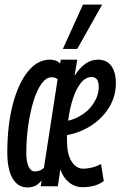

<svg xmlns="http://www.w3.org/2000/svg" viewBox="-20 -810 527 840"><path d="M100 10Q58 10 35 -29.5Q12 -69 12 -143Q12 -262 36 -353.5Q60 -445 102 -497Q144 -549 198 -549Q210 -549 222 -545.5Q234 -542 243 -532L246 -549H318L306 -478Q351 -549 408 -549Q448 -549 467.5 -521Q487 -493 487 -447Q487 -379 447 -324.5Q407 -270 343 -241Q312 -226 273 -219Q273 -206 273 -193Q273 -136 293 -104Q313 -72 344 -72Q361 -72 380.5 -76.5Q400 -81 422 -92L434 -18Q414 -3 390.5 3Q367 9 342 9Q308 9 282 -12Q256 -33 244 -69L233 5H158L162 -21Q148 -3 133 3.5Q118 10 100 10ZM381 -473Q355 -473 334.5 -448Q314 -423 299.5 -379.5Q285 -336 278 -282Q305 -288 329 -302Q367 -323 389.5 -358Q412 -393 412 -430Q412 -473 381 -473ZM132 -60Q154 -60 172 -75L232 -463Q227 -468 220.5 -470Q214 -472 206 -472Q182 -472 161.5 -443.5Q141 -415 126.5 -367.5Q112 -320 103.5 -261Q95 -202 95 -142Q95 -103 105 -81.5Q115 -60 132 -60ZM255 -596 343 -790H427L318 -596Z"/></svg>

Font: Georama Extra Condensed Medium
Style: Italic
Weight: 500
Width: 2
Italic angle: -9°
Designer: Jean-Baptiste Levee
Foundry: Production Type
Version: Version 1.000